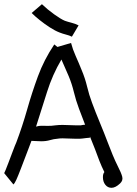

<svg xmlns="http://www.w3.org/2000/svg" viewBox="-40 -861 652 916"><path d="M24 19 -20 -35Q-19 -36 -13 -50.5Q-7 -65 1 -86.5Q9 -108 17 -129Q25 -150 31 -165.5Q37 -181 38 -182Q67 -259 89.5 -338.5Q112 -418 141 -497Q170 -576 219 -649L234 -637L299 -656Q307 -625 321 -594Q335 -563 349 -528Q366 -488 375.5 -448Q385 -408 399 -371Q416 -325 436 -277Q456 -229 475 -179Q486 -150 497.5 -122Q509 -94 523 -66Q538 -37 543 -18.5Q548 0 533 14Q511 35 492 35Q474 35 462.5 20.5Q451 6 451 -16Q451 -32 458 -40Q445 -66 434 -94Q423 -122 413 -150Q407 -165 401 -180Q395 -195 389 -210V-204Q381 -204 372 -202.5Q363 -201 352 -200Q345 -199 338.5 -199Q332 -199 324 -199Q308 -199 291 -200Q274 -201 258 -201Q251 -201 244.5 -200.5Q238 -200 233 -199Q217 -198 198.5 -192.5Q180 -187 157 -187Q144 -187 132 -188Q120 -189 110 -189Q104 -172 98 -157Q74 -94 60 -57.5Q46 -21 38 -3.5Q30 14 24 19ZM288 -497Q280 -516 271 -536Q262 -556 253 -577Q210 -504 184.5 -422.5Q159 -341 132 -257Q139 -259 145 -260Q151 -261 157 -261Q171 -261 187.5 -260.5Q204 -260 224 -263Q232 -264 240.5 -264.5Q249 -265 258 -265Q275 -265 292 -264Q309 -263 324 -263H345Q350 -264 355.5 -265Q361 -266 366 -266Q359 -285 351.5 -304Q344 -323 337 -342Q322 -382 312.5 -421.5Q303 -461 288 -497ZM521 -16Q521 -18 521 -19ZM111 -799 160 -841Q186 -816 218 -793Q250 -770 269 -762Q283 -757 301 -752.5Q319 -748 335 -740L303 -686Q291 -692 275 -696Q259 -700 244 -706Q223 -714 197.5 -730.5Q172 -747 149 -765.5Q126 -784 111 -799Z"/></svg>

Font: Syne
Style: Italic
Weight: 400
Italic angle: -9°
Designer: Lucas Descroix
Foundry: Bonjour Monde
Version: Version 2.000; ttfautohint (v1.8.3)